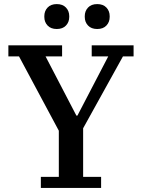

<svg xmlns="http://www.w3.org/2000/svg" viewBox="-20 -920 695 940"><path d="M180 -54H268V-280L73 -644H21V-698H284V-644H203L354 -354H359L510 -644H429V-698H634V-644H582L387 -292V-54H475V0H180ZM258 -778Q229 -778 213 -795Q197 -812 197 -837V-841Q197 -866 213 -883Q229 -900 258 -900Q287 -900 303 -883Q319 -866 319 -841V-837Q319 -812 303 -795Q287 -778 258 -778ZM456 -778Q427 -778 411 -795Q395 -812 395 -837V-841Q395 -866 411 -883Q427 -900 456 -900Q485 -900 501 -883Q517 -866 517 -841V-837Q517 -812 501 -795Q485 -778 456 -778Z"/></svg>

Font: IBM Plex Serif Medm
Style: Regular
Weight: 500
Designer: Mike Abbink, Paul van der Laan, Pieter van Rosmalen
Foundry: Bold Monday
Version: Version 3.001